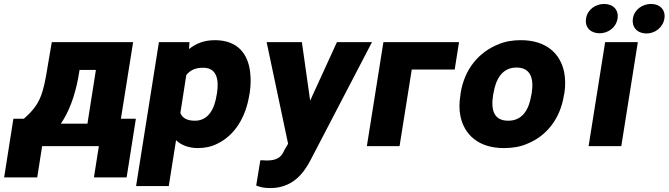

<svg xmlns="http://www.w3.org/2000/svg" viewBox="-20 -742 3395 975"><path d="M48 -139 1 159H169L194 0H482L457 159H623L670 -139H594L656 -528H243L213 -352C208 -325 203 -302 197 -282C179 -217 146 -178 101 -139ZM289 -114C330 -174 358 -249 376 -340L384 -387H467L424 -114Z M671 203H837L874 -30C898 -7 935 10 985 10C1019 10 1054 3 1083 -12C1171 -54 1228 -145 1246 -260L1248 -270C1254 -309 1254 -345 1250 -378C1239 -466 1189 -538 1071 -538C1016 -538 975 -521 940 -493L942 -528H787ZM896 -168 926 -361C945 -384 969 -398 1012 -398C1079 -398 1093 -341 1082 -269L1080 -259C1069 -187 1037 -129 970 -129C927 -129 906 -144 896 -168Z M1334 -528 1443 -12 1422 24V25C1406 59 1383 73 1334 73C1328 73 1322 72 1314 72H1302L1281 200C1301 209 1324 213 1353 213C1460 213 1519 145 1557 71L1869 -528H1691L1555 -231L1513 -528Z M1843 0H2009L2071 -389H2289L2311 -528H1927Z M2318 -259C2312 -221 2311 -186 2318 -153C2337 -59 2409 10 2539 10C2580 10 2620 4 2655 -11C2754 -50 2825 -137 2844 -260L2846 -269C2852 -307 2851 -342 2845 -375C2826 -469 2755 -538 2625 -538C2584 -538 2546 -532 2511 -517C2412 -478 2338 -391 2319 -268ZM2484 -259 2486 -269C2498 -343 2532 -399 2603 -399C2674 -399 2692 -344 2680 -269L2678 -259C2666 -184 2632 -129 2561 -129C2488 -129 2472 -183 2484 -259Z M2956 -648C2949 -601 2981 -573 3025 -573C3068 -573 3109 -602 3116 -648C3123 -693 3092 -722 3048 -722C3005 -722 2963 -694 2956 -648ZM2969 0H3135L3219 -528H3053ZM3194 -648C3187 -602 3218 -572 3263 -572C3307 -572 3347 -603 3354 -648C3361 -693 3330 -722 3286 -722C3243 -722 3201 -694 3194 -648Z"/></svg>

Font: Asimov Pro
Style: UltObl
Weight: 900
Designer: Google
Version: Version 2.000980; 2014